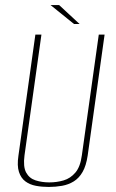

<svg xmlns="http://www.w3.org/2000/svg" viewBox="-20 -728 458 760"><path d="M173 12Q146 12 122 7.5Q98 3 80.5 -10Q63 -23 55 -47.5Q47 -72 53 -112L120 -591H144L77 -113Q71 -68 83.5 -45Q96 -22 121 -14Q146 -6 175 -6Q205 -6 232 -14Q259 -22 278.5 -45Q298 -68 304 -113L371 -591H394L327 -112Q321 -72 307 -47.5Q293 -23 272 -10Q251 3 225.5 7.5Q200 12 173 12ZM273 -633 180 -708H214L295 -633Z"/></svg>

Font: Alumni Sans SC Thin
Style: Italic
Weight: 100
Italic angle: -8°
Designer: Robert E. Leuschke
Foundry: Robert E. Leuschke
Version: Version 1.016